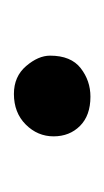

<svg xmlns="http://www.w3.org/2000/svg" viewBox="43 -397 150 276"><g transform="rotate(-90 118.0 -259.0)"><path d="M117 -204Q90 -204 75 -219Q60 -234 60 -257Q60 -280 77 -297Q94 -314 121 -314Q146 -314 161 -296.5Q176 -279 176 -262Q176 -232 158 -218Q140 -204 117 -204Z"/></g></svg>

Font: Vollkorn
Style: Regular
Weight: 400
Designer: Friedrich Althausen
Foundry: Friedrich Althausen
Version: Version 4.104